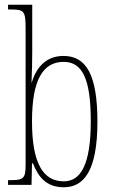

<svg xmlns="http://www.w3.org/2000/svg" viewBox="-20 -780 479 810"><path d="M249 10C332 10 391 -56 391 -267C391 -466 343 -544 248 -544C176 -544 134 -498 114 -432H113C115 -475 116 -526 116 -561V-760H14V-740H23C81 -740 88 -735 88 -661V-87C88 -28 81 -20 24 -20H14V0H113L115 -91H119C142 -31 178 10 249 10ZM249 -15C162 -15 115 -91 115 -268C115 -445 162 -519 249 -519C330 -519 363 -441 363 -269C363 -84 320 -15 249 -15Z"/></svg>

Font: Noto Serif Devanagari ExtraCondensed Thin
Style: Regular
Weight: 100
Width: 2
Designer: Universal Thirst, Indian Type Foundry and the Monotype Design Team
Foundry: Monotype Imaging Inc.
Version: Version 2.004